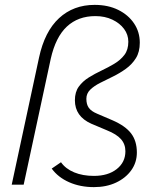

<svg xmlns="http://www.w3.org/2000/svg" viewBox="-20 -757 635 787"><path d="M365 10Q309 10 263.5 -10Q218 -30 192 -66L230 -92Q249 -65 284 -50.5Q319 -36 365 -36Q423 -36 458.5 -64Q494 -92 494 -137Q494 -166 476 -186.5Q458 -207 418 -223L354 -250Q287 -280 287 -346Q287 -380 303 -402Q319 -424 344 -439.5Q369 -455 396.5 -468Q424 -481 449 -496Q474 -511 490 -532Q506 -553 506 -586Q506 -615 488.5 -638.5Q471 -662 440.5 -676.5Q410 -691 371 -691Q300 -691 254 -648Q208 -605 188 -516L77 0H28L140 -521Q163 -628 222 -682.5Q281 -737 368 -737Q423 -737 464.5 -716.5Q506 -696 529.5 -661Q553 -626 553 -582Q553 -544 537 -518.5Q521 -493 496 -475Q471 -457 443.5 -443.5Q416 -430 391 -417.5Q366 -405 350 -389.5Q334 -374 334 -352Q334 -329 344 -315Q354 -301 378 -291L441 -264Q494 -241 517.5 -210Q541 -179 541 -132Q541 -91 518 -59Q495 -27 455.5 -8.5Q416 10 365 10Z"/></svg>

Font: Red Hat Text
Style: Italic
Weight: 300
Italic angle: -12°
Designer: Pentagram, MCKL
Foundry: Pentagram, MCKL
Version: Version 1.023